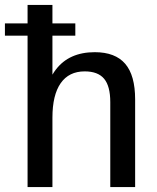

<svg xmlns="http://www.w3.org/2000/svg" viewBox="-37 -760 636 780"><path d="M411 -345Q411 -410 386 -440Q361 -470 307 -470Q243 -470 209.5 -422Q176 -374 176 -282L135 -211L136 -272Q136 -407 190 -477.5Q244 -548 348 -548Q431 -548 471.5 -501Q512 -454 512 -356V0H411ZM75 -740H176V-368V0H75ZM269 -665V-615H-17V-665Z"/></svg>

Font: Pathway Extreme SemiCondensed Medium
Style: Regular
Weight: 500
Width: 4
Version: Version 1.001;gftools[0.9.26]